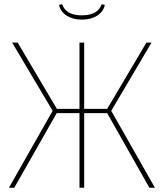

<svg xmlns="http://www.w3.org/2000/svg" viewBox="-20 -881 769 901"><path d="M502 -361 707 0H681L483 -350H375V0H353V-350H246L47 0H22L227 -361L37 -681H63L247 -370H353V-681H375V-370H483L667 -681H691ZM364 -789Q322 -789 293 -807.5Q264 -826 257 -858L272 -861Q289 -809 364 -809Q439 -809 457 -861L472 -858Q465 -826 436 -807.5Q407 -789 364 -789Z"/></svg>

Font: FiraSans
Style: Regular
Weight: 150
Designer: Carrois Corporate & Edenspiekermann AG
Foundry: Carrois Corporate GbR & Edenspiekermann AG
Version: Version 3.106;PS 003.106;hotconv 1.0.70;makeotf.lib2.5.58329